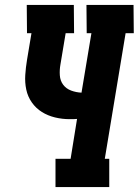

<svg xmlns="http://www.w3.org/2000/svg" viewBox="-20 -755 560 775"><path d="M204 0V-114H265L291 -275Q283 -274 276 -274Q269 -274 261 -274Q231 -274 202 -281Q173 -288 149 -303Q125 -318 108.5 -341.5Q92 -365 86 -393.5Q80 -422 82 -452.5Q84 -483 89 -513L107 -621H89L88 -735H278L279 -621H245L224 -495Q220 -473 221.5 -451Q223 -429 235 -413Q247 -397 267 -389.5Q287 -382 309 -381L349 -621H330L329 -735H519L520 -621H487L403 -114H421V0Z"/></svg>

Font: Iosevka Curly Slab Heavy
Style: Italic
Weight: 900
Italic angle: -9°
Monospace: yes
Designer: Belleve Invis
Foundry: Belleve Invis
Version: Version 22.1.2; ttfautohint (v1.8.4)